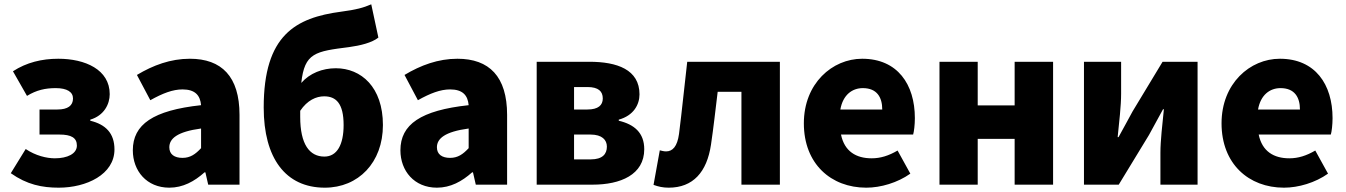

<svg xmlns="http://www.w3.org/2000/svg" viewBox="-20 -855 6232 889"><path d="M252 14C380 14 510 -47 510 -163C510 -238 469 -279 398 -296V-301C462 -320 488 -373 488 -419C488 -533 374 -583 250 -583C174 -583 103 -566 40 -525L105 -411C149 -438 190 -447 238 -447C291 -447 318 -429 318 -399C318 -366 294 -348 246 -348H163V-232H255C310 -232 336 -217 336 -181C336 -143 292 -122 234 -122C196 -122 145 -134 99 -165L30 -53C105 0 175 14 252 14Z M764 14C827 14 880 -15 927 -57H931L944 0H1089V-323C1089 -501 1006 -583 859 -583C770 -583 689 -553 614 -508L676 -391C733 -423 780 -441 825 -441C883 -441 907 -414 911 -368C689 -344 595 -279 595 -159C595 -64 659 14 764 14ZM825 -124C788 -124 764 -140 764 -173C764 -213 800 -245 911 -260V-169C885 -141 861 -124 825 -124Z M1370 -342C1403 -391 1444 -409 1481 -409C1536 -409 1571 -376 1571 -276C1571 -186 1541 -130 1482 -130C1413 -130 1370 -187 1370 -314ZM1699 -835C1662 -819 1629 -810 1560 -801C1349 -773 1201 -693 1201 -357C1201 -123 1302 14 1484 14C1639 14 1753 -102 1753 -276C1753 -452 1652 -539 1535 -539C1473 -539 1414 -516 1375 -471C1390 -611 1440 -617 1597 -637C1648 -644 1702 -657 1732 -681Z M2003 14C2066 14 2119 -15 2166 -57H2170L2183 0H2328V-323C2328 -501 2245 -583 2098 -583C2009 -583 1928 -553 1853 -508L1915 -391C1972 -423 2019 -441 2064 -441C2122 -441 2146 -414 2150 -368C1928 -344 1834 -279 1834 -159C1834 -64 1898 14 2003 14ZM2064 -124C2027 -124 2003 -140 2003 -173C2003 -213 2039 -245 2150 -260V-169C2124 -141 2100 -124 2064 -124Z M2465 0H2724C2853 0 2963 -46 2963 -164C2963 -240 2917 -279 2845 -296V-301C2914 -320 2941 -371 2941 -418C2941 -533 2837 -569 2709 -569H2465ZM2638 -348V-452H2700C2751 -452 2771 -432 2771 -399C2771 -368 2750 -348 2700 -348ZM2638 -117V-232H2714C2768 -232 2790 -207 2790 -176C2790 -142 2770 -117 2715 -117Z M3076 14C3189 14 3253 -58 3272 -185C3284 -265 3293 -349 3303 -430H3413V0H3591V-569H3162C3149 -458 3138 -345 3124 -235C3116 -176 3094 -154 3064 -154C3053 -154 3044 -157 3035 -159L3006 1C3028 9 3049 14 3076 14Z M3991 14C4058 14 4136 -9 4195 -51L4136 -158C4095 -134 4057 -122 4016 -122C3944 -122 3890 -154 3874 -232H4208C4212 -245 4216 -277 4216 -308C4216 -464 4136 -583 3972 -583C3834 -583 3702 -469 3702 -284C3702 -96 3828 14 3991 14ZM3871 -348C3883 -416 3926 -447 3975 -447C4040 -447 4065 -405 4065 -348Z M4330 0H4507V-212H4678V0H4856V-569H4678V-367H4507V-569H4330Z M4999 0H5160L5300 -230C5318 -262 5346 -315 5365 -349H5369C5362 -279 5353 -204 5353 -148V0H5525V-569H5363L5224 -339C5207 -306 5177 -254 5159 -220H5155C5162 -289 5171 -365 5171 -421V-569H4999Z M5925 14C5992 14 6070 -9 6129 -51L6070 -158C6029 -134 5991 -122 5950 -122C5878 -122 5824 -154 5808 -232H6142C6146 -245 6150 -277 6150 -308C6150 -464 6070 -583 5906 -583C5768 -583 5636 -469 5636 -284C5636 -96 5762 14 5925 14ZM5805 -348C5817 -416 5860 -447 5909 -447C5974 -447 5999 -405 5999 -348Z"/></svg>

Font: Noto Sans Korean Black
Style: Bold
Weight: 900
Designer: Ryoko NISHIZUKA (kana & ideographs); Paul D. Hunt (Latin, Greek & Cyrillic); Wenlong ZHANG (bopomofo); Sandoll Communica
Foundry: Adobe Systems Incorporated
Version: Version 1.000;PS 1;hotconv 1.0.78;makeotf.lib2.5.61930